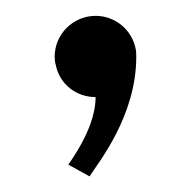

<svg xmlns="http://www.w3.org/2000/svg" viewBox="-20 -119 235 247"><path d="M155.3 -45.9C155.3 -49.8 155.3 -53.2 154.3 -57.1C149.4 -80.6 128.4 -98.6 103 -98.6C74.2 -98.6 50.3 -75.2 50.3 -45.9C50.3 -42.5 50.8 -38.6 51.8 -35.2C56.6 -11.2 77.6 5.9 103 5.9C103 41 78.1 78.1 67.9 92.8L95.2 107.9C106 90.8 155.3 30.8 155.3 -45.9Z"/></svg>

Font: Tuffy
Style: Regular
Weight: 500
Designer: Thatcher Ulrich, Karoly Barta and Michael Everson
Version: Version 001.270